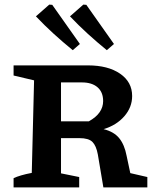

<svg xmlns="http://www.w3.org/2000/svg" viewBox="-20 -814 675 834"><path d="M546 -62 620 -45V0H429L405 -143Q398 -181 381.5 -197.5Q365 -214 325 -214H245V-61L324 -45V0H39V-40Q66 -53 118 -63L128 -465L39 -486V-530H362Q449 -530 501.5 -494Q554 -458 554 -397Q554 -348 520 -309Q486 -270 430 -253Q475 -242 498 -213.5Q521 -185 530 -137ZM336 -456H245V-287H366Q398 -305 413 -327Q428 -349 428 -375Q428 -414 403.5 -435Q379 -456 336 -456ZM296 -596Q253 -631 213 -667.5Q173 -704 136 -743L194 -794L207 -793L327 -623ZM444 -596Q401 -631 361 -667.5Q321 -704 284 -743L342 -794L355 -793L475 -623Z"/></svg>

Font: Piazzolla SC SemiBold
Style: Regular
Weight: 600
Designer: Juan Pablo del Peral
Foundry: Huerta Tipografica
Version: Version 1.330